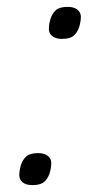

<svg xmlns="http://www.w3.org/2000/svg" viewBox="-20 -529 293 558"><path d="M74 9Q56 9 46 1Q36 -7 36 -20Q36 -33 41 -50Q46 -65 56.5 -74.5Q67 -84 91 -84Q109 -84 119 -76Q129 -68 129 -55Q129 -42 124 -25Q119 -10 108.5 -0.5Q98 9 74 9ZM160 -416Q142 -416 132 -424Q122 -432 122 -445Q122 -458 127 -475Q132 -490 142.5 -499.5Q153 -509 177 -509Q195 -509 205 -501Q215 -493 215 -480Q215 -467 210 -450Q205 -435 194.5 -425.5Q184 -416 160 -416Z"/></svg>

Font: IBM Plex Sans Condensed Light
Style: Italic
Weight: 300
Width: 3
Italic angle: -11°
Designer: Mike Abbink, Paul van der Laan, Pieter van Rosmalen
Foundry: Bold Monday
Version: Version 1.3